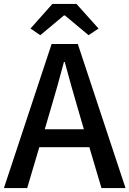

<svg xmlns="http://www.w3.org/2000/svg" viewBox="-20 -962 662 982"><path d="M186 -782 307 -883H312L433 -782L484 -816L371 -942H248L136 -816ZM0 0H119L181 -209H437L499 0H622L378 -737H244ZM209 -301 238 -400C262 -480 285 -561 307 -645H311C334 -562 356 -480 380 -400L409 -301Z"/></svg>

Font: GenYoGothic2 TW M
Style: Regular
Weight: 500
Version: Version 2.100;PS 2.1;hotconv 16.6.51;makeotf.lib2.5.65220 DE